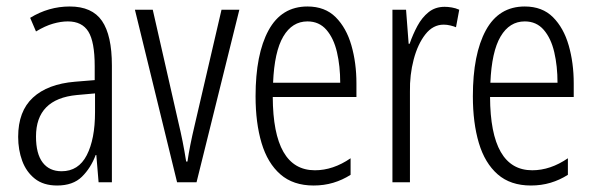

<svg xmlns="http://www.w3.org/2000/svg" viewBox="-20 -562 1832 592"><path d="M195 -542Q264 -542 294.5 -497.5Q325 -453 325 -360V0H284L277 -84H275Q260 -44 232.5 -17Q205 10 156 10Q114 10 87.5 -11Q61 -32 48.5 -66Q36 -100 36 -140Q36 -219 81.5 -261Q127 -303 211 -310L272 -315V-358Q272 -433 252.5 -464.5Q233 -496 189 -496Q168 -496 143.5 -489Q119 -482 91 -465L73 -507Q130 -542 195 -542ZM217 -269Q91 -257 91 -141Q91 -88 111.5 -61Q132 -34 170 -34Q222 -34 247.5 -83.5Q273 -133 273 -216V-274Z M526 0 396 -532H451L530 -185Q537 -156 543 -126Q549 -96 554 -64H558Q565 -112 580 -175L663 -532H718L586 0Z M928 -542Q982 -542 1015 -509Q1048 -476 1063.5 -422Q1079 -368 1079 -305V-263H821Q822 -37 951 -37Q1007 -37 1061 -74V-23Q1036 -7 1007.5 1.5Q979 10 947 10Q884 10 844.5 -24.5Q805 -59 786.5 -121Q768 -183 768 -265Q768 -395 808 -468.5Q848 -542 928 -542ZM928 -496Q881 -496 853.5 -449.5Q826 -403 822 -307H1029Q1029 -358 1019 -401Q1009 -444 986.5 -470Q964 -496 928 -496Z M1351 -541Q1361 -541 1373 -539Q1385 -537 1396 -532L1386 -478Q1379 -481 1368.5 -483.5Q1358 -486 1348 -486Q1315 -486 1291.5 -456Q1268 -426 1255.5 -378.5Q1243 -331 1244 -279V0H1190V-532H1232L1240 -427H1243Q1253 -456 1267 -482Q1281 -508 1301.5 -524.5Q1322 -541 1351 -541Z M1598 -542Q1652 -542 1685 -509Q1718 -476 1733.5 -422Q1749 -368 1749 -305V-263H1491Q1492 -37 1621 -37Q1677 -37 1731 -74V-23Q1706 -7 1677.5 1.5Q1649 10 1617 10Q1554 10 1514.5 -24.5Q1475 -59 1456.5 -121Q1438 -183 1438 -265Q1438 -395 1478 -468.5Q1518 -542 1598 -542ZM1598 -496Q1551 -496 1523.5 -449.5Q1496 -403 1492 -307H1699Q1699 -358 1689 -401Q1679 -444 1656.5 -470Q1634 -496 1598 -496Z"/></svg>

Font: Noto Sans Khmer ExtraCondensed Light
Style: Regular
Weight: 300
Width: 2
Designer: Danh Hong and the Monotype Design Team
Foundry: Monotype Imaging Inc.
Version: Version 2.004; ttfautohint (v1.8.4.7-5d5b)